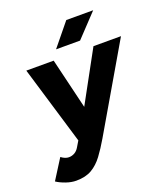

<svg xmlns="http://www.w3.org/2000/svg" viewBox="-183 -811 983 1134"><g transform="rotate(-20 309.0 -244.0)"><path d="M100 212Q69 212 35 200Q1 188 -21 173L58 48Q83 67 106 67Q125 67 142 57.5Q159 48 171 27L254 -112L466 -500H639L329 31Q298 84 267.5 125Q237 166 198 189Q159 212 100 212ZM194 0 44 -500H216L309 -112L342 0ZM252 -558 368 -700H537L403 -558Z"/></g></svg>

Font: Figtree Light ExtraBold
Style: Italic
Weight: 800
Italic angle: -9.5°
Version: Version 2.001;gftools[0.9.30]